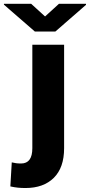

<svg xmlns="http://www.w3.org/2000/svg" viewBox="-99 -760 465 994"><path d="M68.4 7.3C68.4 60.1 48.8 86.4 10.3 86.4C-11.7 86.4 -21 84.5 -38.1 80.6L-45.4 205.1C-17.6 211.4 5.4 213.4 33.2 213.4C95.2 213.4 144 195.8 179.7 160.6C215.3 125 232.9 74.2 232.9 7.3V-528.3H68.4ZM-78.6 -740.2V-735.8L81.5 -596.7H187.5L346.2 -734.9V-740.2H206.1L134.3 -674.8L62.5 -740.2Z"/></svg>

Font: Vazirmatn Black
Style: Regular
Weight: 900
Designer: Saber Rastikerdar
Foundry: Saber Rastikerdar
Version: Version 33.003